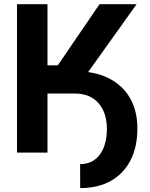

<svg xmlns="http://www.w3.org/2000/svg" viewBox="-20 -748 734 941"><path d="M250.4 -289.5V-398.6H348.8Q443.4 -398.9 511.5 -365.2Q579.6 -331.5 616.3 -269Q653 -206.4 653.3 -119.3Q653.6 -28.2 619.8 37.5Q585.9 103.2 523.2 138.5Q460.5 173.8 373 173.8L372.7 56.4Q432.8 56.6 467.7 11.6Q502.5 -33.4 503.9 -111.7Q504.6 -194.4 463.3 -241.8Q422 -289.2 348.8 -289.5ZM63.3 0V-727.5H212.7V-427.9H263.3L467.8 -727.5H649.6L336.7 -289.5H212.7V0Z"/></svg>

Font: GitLab Sans
Style: Regular
Weight: 400
Designer: Rasmus Andersson
Foundry: Modifications by GitLab B.V., manufactured by rsms
Version: Version 4.000;git-c8fb6b7